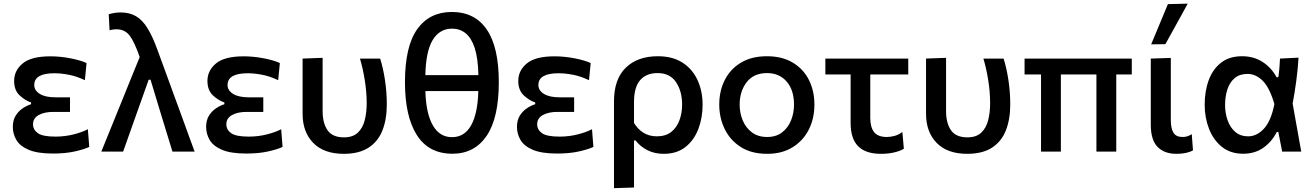

<svg xmlns="http://www.w3.org/2000/svg" viewBox="-20 -810 7022 1026"><path d="M263.5 10.5Q180 10.5 133.2 -9.5Q86.5 -29.5 67.5 -62Q48.5 -94.5 48.5 -132Q48.5 -168 64.2 -192.8Q80 -217.5 102.8 -232.2Q125.5 -247 146 -253V-262.5Q113 -273.5 84.2 -301Q55.5 -328.5 55.5 -377.5Q55.5 -433 101.2 -471Q147 -509 249 -509Q303 -509 357.5 -498.2Q412 -487.5 442.5 -473L433.5 -381.5Q389.5 -402.5 348 -410.5Q306.5 -418.5 270.5 -418.5Q163 -418.5 163 -355.5Q163 -327 192.2 -308.5Q221.5 -290 275.5 -290H354V-212H264.5Q217 -212 186.8 -195.2Q156.5 -178.5 156.5 -146Q156.5 -117 182 -98.5Q207.5 -80 276.5 -80Q327 -80 373.2 -91.8Q419.5 -103.5 449.5 -119.5L457 -25Q431.5 -12.5 381 -1Q330.5 10.5 263.5 10.5Z M521.5 0Q549 -67.5 578.5 -140.5Q608 -213.5 636 -282Q657 -334.5 680.2 -391.5Q703.5 -448.5 726.5 -505Q698.5 -586 672.8 -619.8Q647 -653.5 602 -653.5Q596 -653.5 586.2 -652.5Q576.5 -651.5 565.5 -648L561 -734Q574.5 -738 591 -740.8Q607.5 -743.5 625 -743.5Q672.5 -743.5 707 -723.2Q741.5 -703 768.8 -658.5Q796 -614 822 -542L917.5 -280.5Q941.5 -215 958.8 -167.8Q976 -120.5 990.2 -81.2Q1004.5 -42 1020 0H901.5Q883.5 -58 865.8 -116.2Q848 -174.5 830 -233.5L784.5 -384H774.5L720 -231Q698.5 -170.5 678.2 -113.2Q658 -56 638 0Z M1296.5 10.5Q1213 10.5 1166.2 -9.5Q1119.5 -29.5 1100.5 -62Q1081.5 -94.5 1081.5 -132Q1081.5 -168 1097.2 -192.8Q1113 -217.5 1135.8 -232.2Q1158.5 -247 1179 -253V-262.5Q1146 -273.5 1117.2 -301Q1088.5 -328.5 1088.5 -377.5Q1088.5 -433 1134.2 -471Q1180 -509 1282 -509Q1336 -509 1390.5 -498.2Q1445 -487.5 1475.5 -473L1466.5 -381.5Q1422.5 -402.5 1381 -410.5Q1339.5 -418.5 1303.5 -418.5Q1196 -418.5 1196 -355.5Q1196 -327 1225.2 -308.5Q1254.5 -290 1308.5 -290H1387V-212H1297.5Q1250 -212 1219.8 -195.2Q1189.5 -178.5 1189.5 -146Q1189.5 -117 1215 -98.5Q1240.5 -80 1309.5 -80Q1360 -80 1406.2 -91.8Q1452.5 -103.5 1482.5 -119.5L1490 -25Q1464.5 -12.5 1414 -1Q1363.5 10.5 1296.5 10.5Z M1817 12Q1711 12 1654 -46.2Q1597 -104.5 1597 -202V-497L1704 -501V-217.5Q1704 -151.5 1730.5 -113.8Q1757 -76 1818 -76Q1865.5 -76 1892 -101Q1918.5 -126 1929 -167.5Q1939.5 -209 1939.5 -258.5Q1939.5 -318 1929.2 -382Q1919 -446 1903.5 -497H2011.5Q2028 -444.5 2037.5 -380.5Q2047 -316.5 2047 -252.5Q2047 -172 2023.5 -112.8Q2000 -53.5 1949.2 -20.8Q1898.5 12 1817 12Z M2397.5 11.5Q2270.5 11.5 2207.2 -88.8Q2144 -189 2144 -370.5Q2144 -562 2209.5 -654Q2275 -746 2394.5 -746Q2517 -746 2581.2 -652.2Q2645.5 -558.5 2645.5 -370.5Q2645.5 -180.5 2580.8 -84.5Q2516 11.5 2397.5 11.5ZM2396 -657Q2329 -657 2292.2 -596.2Q2255.5 -535.5 2253 -408.5H2536.5Q2534.5 -499.5 2516.5 -554Q2498.5 -608.5 2467.5 -632.8Q2436.5 -657 2396 -657ZM2395.5 -77Q2462 -77 2497.5 -140.2Q2533 -203.5 2536 -323.5H2253Q2256.5 -204 2292.8 -140.5Q2329 -77 2395.5 -77Z M2957.5 10.5Q2874 10.5 2827.2 -9.5Q2780.5 -29.5 2761.5 -62Q2742.5 -94.5 2742.5 -132Q2742.5 -168 2758.2 -192.8Q2774 -217.5 2796.8 -232.2Q2819.5 -247 2840 -253V-262.5Q2807 -273.5 2778.2 -301Q2749.5 -328.5 2749.5 -377.5Q2749.5 -433 2795.2 -471Q2841 -509 2943 -509Q2997 -509 3051.5 -498.2Q3106 -487.5 3136.5 -473L3127.5 -381.5Q3083.5 -402.5 3042 -410.5Q3000.5 -418.5 2964.5 -418.5Q2857 -418.5 2857 -355.5Q2857 -327 2886.2 -308.5Q2915.5 -290 2969.5 -290H3048V-212H2958.5Q2911 -212 2880.8 -195.2Q2850.5 -178.5 2850.5 -146Q2850.5 -117 2876 -98.5Q2901.5 -80 2970.5 -80Q3021 -80 3067.2 -91.8Q3113.5 -103.5 3143.5 -119.5L3151 -25Q3125.5 -12.5 3075 -1Q3024.5 10.5 2957.5 10.5Z M3261 195.5V-268Q3261 -387 3324 -448.2Q3387 -509.5 3495.5 -509.5Q3573.5 -509.5 3626.8 -475.5Q3680 -441.5 3707.2 -382.5Q3734.5 -323.5 3734.5 -250Q3734.5 -180.5 3711.8 -120.8Q3689 -61 3643 -24.5Q3597 12 3527 12Q3478.5 12 3440.5 -7Q3402.5 -26 3376 -59.5H3368V192ZM3490 -81.5Q3537.5 -81.5 3567.2 -105.2Q3597 -129 3611 -167.8Q3625 -206.5 3625 -251Q3625 -322.5 3592.5 -371Q3560 -419.5 3494 -419.5Q3433.5 -419.5 3400.8 -381.8Q3368 -344 3368 -264.5V-153Q3387.5 -120 3418.2 -100.8Q3449 -81.5 3490 -81.5Z M4080 12Q3994.5 12 3937.5 -25Q3880.5 -62 3852 -121.8Q3823.5 -181.5 3823.5 -251Q3823.5 -325.5 3853.8 -384Q3884 -442.5 3940.8 -476Q3997.5 -509.5 4078 -509.5Q4160 -509.5 4216.8 -475.2Q4273.5 -441 4302.8 -382.5Q4332 -324 4332 -251Q4332 -176.5 4301.8 -117Q4271.5 -57.5 4215 -22.8Q4158.5 12 4080 12ZM4079.5 -78Q4127.5 -78 4159.5 -102.8Q4191.5 -127.5 4207.2 -167Q4223 -206.5 4223 -251Q4223 -328.5 4183.8 -374Q4144.5 -419.5 4079 -419.5Q4007.5 -419.5 3970 -370.8Q3932.5 -322 3932.5 -251Q3932.5 -206.5 3948.8 -167Q3965 -127.5 3997.8 -102.8Q4030.5 -78 4079.5 -78Z M4687 12Q4606.5 12 4566 -28.2Q4525.5 -68.5 4525.5 -153V-412H4390.5V-497H4833.5V-412H4630.5V-180.5Q4630.5 -129.5 4651.2 -103.8Q4672 -78 4719 -78Q4739.5 -78 4761.8 -84.2Q4784 -90.5 4802 -105L4810 -15Q4791.5 -3.5 4759.5 4.2Q4727.5 12 4687 12Z M5148.5 12Q5042.5 12 4985.5 -46.2Q4928.5 -104.5 4928.5 -202V-497L5035.5 -501V-217.5Q5035.5 -151.5 5062 -113.8Q5088.5 -76 5149.5 -76Q5197 -76 5223.5 -101Q5250 -126 5260.5 -167.5Q5271 -209 5271 -258.5Q5271 -318 5260.8 -382Q5250.5 -446 5235 -497H5343Q5359.5 -444.5 5369 -380.5Q5378.5 -316.5 5378.5 -252.5Q5378.5 -172 5355 -112.8Q5331.5 -53.5 5280.8 -20.8Q5230 12 5148.5 12Z M5543 0V-412H5455V-497H6028V-412H5945V0H5839V-412H5649V0Z M6266.5 12Q6201.5 12 6165.5 -25.2Q6129.5 -62.5 6129.5 -144V-497L6236.5 -500.5V-169Q6236.5 -125 6250.2 -101.5Q6264 -78 6299.5 -78Q6312 -78 6323.5 -81.2Q6335 -84.5 6348.5 -93L6355 -6.5Q6322 12 6266.5 12ZM6131.5 -573Q6176 -679.5 6221 -788L6327 -790.5Q6296.5 -735 6266.8 -681.2Q6237 -627.5 6207.5 -574Z M6623 11.5Q6555 11.5 6509.2 -25.5Q6463.5 -62.5 6440.5 -122.2Q6417.5 -182 6417.5 -250Q6417.5 -324 6439.5 -382.8Q6461.5 -441.5 6505.8 -475.5Q6550 -509.5 6617 -509.5Q6680 -509.5 6727.2 -478.8Q6774.5 -448 6801.5 -397.5H6811Q6815 -424 6817 -449Q6819 -474 6820 -497L6919 -502Q6915.5 -441.5 6907 -377.8Q6898.5 -314 6887.5 -256.5Q6899 -192.5 6910.5 -128.2Q6922 -64 6933.5 0H6831.5Q6826.5 -26.5 6821.2 -52.8Q6816 -79 6811 -105H6803Q6777 -53.5 6731.8 -21Q6686.5 11.5 6623 11.5ZM6650 -81.5Q6696.5 -81.5 6734.5 -122.8Q6772.5 -164 6790 -254Q6764.5 -341.5 6727.8 -378.2Q6691 -415 6646.5 -415Q6604.5 -415 6578 -392.8Q6551.5 -370.5 6539 -332.8Q6526.5 -295 6526.5 -249Q6526.5 -206 6539.8 -167.8Q6553 -129.5 6580.5 -105.5Q6608 -81.5 6650 -81.5Z"/></svg>

Font: Commissioner Medium
Style: Regular
Weight: 500
Designer: Kostas Bartsokas
Foundry: Kostas Bartsokas
Version: Version 1.000; ttfautohint (v1.8.3)